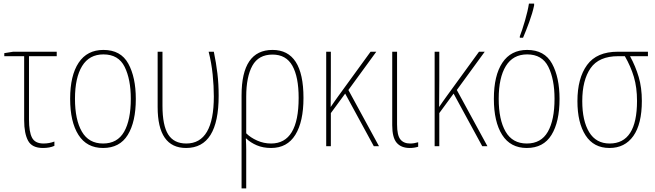

<svg xmlns="http://www.w3.org/2000/svg" viewBox="-20 -817 3662 1073"><path d="M54 -528 4 -520V-503H115V-145Q115 -71 137 -30.5Q159 10 220 10Q258 10 284 -2V-26Q255 -15 223 -15Q176 -15 159 -47.5Q142 -80 142 -150V-503H297V-528Z M558 -538Q467 -538 419.5 -466.5Q372 -395 372 -265Q372 -136 418.5 -63Q465 10 556 10Q649 10 694 -63Q739 -136 739 -264Q739 -385 697 -461.5Q655 -538 558 -538ZM558 -513Q642 -513 676.5 -443.5Q711 -374 711 -265Q711 -146 673.5 -80.5Q636 -15 556 -15Q476 -15 437.5 -81.5Q399 -148 399 -265Q399 -383 439 -448Q479 -513 558 -513Z M1202 -282Q1202 -348 1195 -406.5Q1188 -465 1175 -528H1146Q1162 -465 1168.5 -400.5Q1175 -336 1175 -278Q1175 -15 1021 -15Q952 -15 920 -65.5Q888 -116 888 -226V-528H861V-219Q861 10 1020 10Q1202 10 1202 -282Z M1649 -270Q1649 -15 1495 -15Q1454 -15 1417 -31.5Q1380 -48 1356 -72V-276Q1356 -388 1390.5 -450Q1425 -512 1503 -512Q1579 -512 1614 -449.5Q1649 -387 1649 -270ZM1503 -538Q1330 -538 1330 -284V236H1356V73Q1356 46 1356 19.5Q1356 -7 1354 -43H1356Q1380 -20 1415 -5Q1450 10 1495 10Q1585 10 1630.5 -63.5Q1676 -137 1676 -270Q1676 -538 1503 -538Z M1829 -185 1909 -294 2069 0H2098L1927 -314L2083 -528H2051L1870 -279Q1858 -263 1849 -249.5Q1840 -236 1828 -219Q1829 -297 1829 -370V-528H1803V0H1829Z M2172 -528V-117Q2172 -48 2197 -19Q2222 10 2270 10Q2295 10 2317 3V-22Q2294 -15 2272 -15Q2236 -15 2217.5 -38Q2199 -61 2199 -122V-528Z M2435 -185 2515 -294 2675 0H2704L2533 -314L2689 -528H2657L2476 -279Q2464 -263 2455 -249.5Q2446 -236 2434 -219Q2435 -297 2435 -370V-528H2409V0H2435Z M2903 -606Q2919 -643 2937.5 -693.5Q2956 -744 2965 -787V-797H2936Q2930 -757 2914 -702Q2898 -647 2885 -614V-606ZM2926 -538Q2835 -538 2787.5 -466.5Q2740 -395 2740 -265Q2740 -136 2786.5 -63Q2833 10 2924 10Q3017 10 3062 -63Q3107 -136 3107 -264Q3107 -385 3065 -461.5Q3023 -538 2926 -538ZM2926 -513Q3010 -513 3044.5 -443.5Q3079 -374 3079 -265Q3079 -146 3041.5 -80.5Q3004 -15 2924 -15Q2844 -15 2805.5 -81.5Q2767 -148 2767 -265Q2767 -383 2807 -448Q2847 -513 2926 -513Z M3501 -503H3601V-528H3433Q3315 -528 3261 -454Q3207 -380 3207 -252Q3207 -131 3252.5 -60.5Q3298 10 3386 10Q3472 10 3519.5 -57Q3567 -124 3567 -253Q3567 -327 3549.5 -386.5Q3532 -446 3501 -503ZM3435 -503H3472Q3505 -446 3522.5 -387Q3540 -328 3540 -253Q3540 -15 3387 -15Q3311 -15 3272.5 -78.5Q3234 -142 3234 -252Q3234 -369 3280.5 -436Q3327 -503 3435 -503Z"/></svg>

Font: Noto Sans Display SemiCondensed Thin
Style: Regular
Weight: 250
Width: 4
Designer: Monotype Design team
Foundry: Monotype Imaging Inc.
Version: 1.000